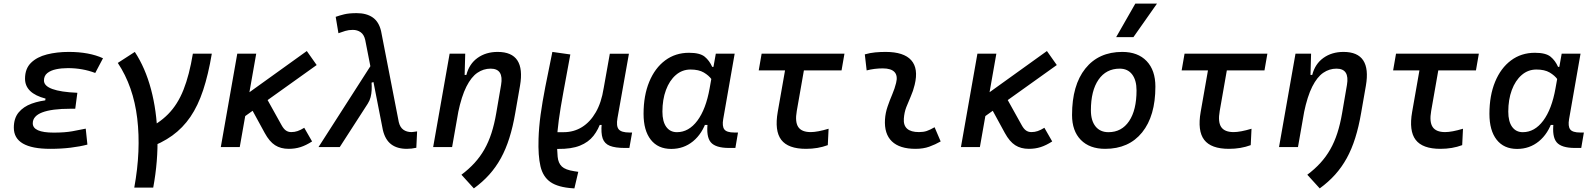

<svg xmlns="http://www.w3.org/2000/svg" viewBox="-20 -815 8829 1064"><path d="M258.3 9.8Q56.6 9.8 56.6 -107.4Q56.6 -159.7 83.3 -191.9Q109.9 -224.1 155.5 -240.7Q201.2 -257.3 258.3 -261.7L408.7 -300.8L397 -212.4H371.6Q318.8 -212.4 279.5 -207.3Q240.2 -202.1 214.1 -192.1Q188 -182.1 174.8 -167Q161.6 -151.9 161.6 -131.8Q161.6 -80.1 277.8 -80.1Q338.9 -80.1 380.6 -87.6Q422.4 -95.2 455.1 -102.1L464.4 -13.7Q423.3 -2.9 371.3 3.4Q319.3 9.8 258.3 9.8ZM222.2 -212.4 232.4 -268.6Q118.7 -298.3 118.7 -378.9Q118.7 -434.6 151.9 -467Q185.1 -499.5 240.2 -513.4Q295.4 -527.3 360.8 -527.3Q474.1 -527.3 550.8 -492.2L507.8 -410.6Q437.5 -437.5 356 -437.5Q321.3 -437.5 291 -431.2Q260.7 -424.8 242.2 -409.9Q223.6 -395 223.6 -368.7Q223.6 -338.9 270 -321.8Q316.4 -304.7 408.7 -300.8L397 -212.4Z M724.1 224.6Q761.7 19 740.5 -158.7Q719.2 -336.4 632.8 -466.3L727.1 -527.3Q785.2 -439 816.9 -320.1Q848.6 -201.2 852.5 -62.3Q856.4 76.7 829.1 224.6ZM796.4 6.3 778.8 -92.8Q858.9 -128.9 911.6 -182.4Q964.4 -235.8 996.8 -317.4Q1029.3 -398.9 1048.8 -517.6H1153.8Q1134.3 -401.4 1105.7 -315.2Q1077.1 -229 1035.2 -167.5Q993.2 -106 934.6 -63.7Q876 -21.5 796.4 6.3Z M1297.4 -142.1 1255.4 -227.1 1680.2 -532.2 1734.9 -454.6ZM1203.6 0 1294.9 -517.6H1399.9L1308.6 0ZM1580.1 9.8Q1535.6 9.8 1504.4 -10.3Q1473.1 -30.3 1447.3 -77.6L1362.8 -232.4L1460.4 -265.1L1540.5 -121.1Q1551.8 -100.6 1564.5 -91.8Q1577.1 -83 1594.2 -83Q1612.3 -83 1628.9 -88.6Q1645.5 -94.2 1666 -106.9L1709.5 -31.2Q1675.3 -9.3 1645.3 0.2Q1615.2 9.8 1580.1 9.8Z M2234.4 9.8Q2180.7 9.8 2147.5 -15.6Q2114.3 -41 2101.6 -95.2L2003.9 -593.8Q1997.1 -623.5 1978.5 -636.5Q1960 -649.4 1935.1 -649.4Q1912.6 -649.4 1893.3 -643.6Q1874 -637.7 1855.5 -630.9L1840.3 -721.7Q1860.4 -729 1887.2 -735.6Q1914.1 -742.2 1956.5 -742.2Q2010.7 -742.2 2045.2 -718.5Q2079.6 -694.8 2091.8 -642.6L2189.9 -138.7Q2196.8 -109.4 2215.3 -96.2Q2233.9 -83 2260.7 -83Q2263.2 -83 2270.5 -84Q2277.8 -85 2291.5 -86.9L2287.1 3.9Q2273.4 6.8 2260.7 8.3Q2248 9.8 2234.4 9.8ZM1745.1 0 2064.5 -498 2113.3 -380.4 2039.1 -356.9Q2040.5 -336.4 2039.6 -315.9Q2038.6 -295.4 2033.7 -276.4Q2028.8 -257.3 2018.1 -240.7L1862.8 0Z M2380.4 0 2471.7 -517.6H2558.1L2554.7 -394L2485.4 0ZM2737.8 -527.3Q2816.4 -527.3 2847.2 -480.2Q2877.9 -433.1 2861.8 -340.3L2835.4 -189Q2822.3 -112.3 2802.7 -50.3Q2783.2 11.7 2755.6 61.8Q2728 111.8 2691.2 152.8Q2654.3 193.8 2606 229L2537.1 153.3Q2578.1 122.6 2609.6 88.1Q2641.1 53.7 2664.3 12.9Q2687.5 -27.8 2703.6 -77.6Q2719.7 -127.4 2730 -188L2756.8 -344.2Q2764.6 -389.2 2750.2 -411.9Q2735.8 -434.6 2698.7 -434.6Q2659.2 -434.6 2625.5 -411.6Q2591.8 -388.7 2564.7 -335.2Q2537.6 -281.7 2518.6 -190.4L2543 -399.9H2564.5Q2580.1 -460.9 2626.5 -494.1Q2672.9 -527.3 2737.8 -527.3Z M3163.1 229 3155.3 228.5Q3072.8 223.1 3030.8 194.1Q2988.8 165 2975.1 106.4Q2961.4 47.9 2964.4 -45.9Q2966.3 -108.9 2975.8 -179Q2985.4 -249 3002 -334.2Q3018.6 -419.4 3041 -527.3L3140.6 -513.2Q3118.2 -392.1 3101.8 -303.2Q3085.4 -214.4 3076.7 -150.1Q3067.9 -85.9 3066.9 -37.1Q3066.9 18.6 3070.3 53.7Q3073.7 88.9 3093.5 107.7Q3113.3 126.5 3162.1 133.8L3184.6 137.2ZM3072.3 10.3 3044.9 9.8 3052.2 -82.5H3104Q3159.7 -82.5 3205.1 -110.6Q3250.5 -138.7 3281.7 -192.9Q3313 -247.1 3325.2 -325.7L3316.4 -122.6H3284.2L3312 -146Q3296.9 -98.1 3269 -62.5Q3241.2 -26.9 3193.6 -7.8Q3146 11.2 3072.3 10.3ZM3442.4 4.9Q3389.6 4.9 3359.9 -6.8Q3330.1 -18.6 3319.8 -47.9Q3309.6 -77.1 3314.5 -129.4L3318.4 -183.6L3309.1 -234.9L3359.4 -517.1H3465.3L3401.9 -160.6Q3394 -116.2 3408.7 -98.4Q3423.3 -80.6 3468.8 -80.6H3482.9L3467.8 4.9Z M3806.6 -429.7Q3760.3 -429.7 3725.1 -399.2Q3689.9 -368.7 3670.4 -315.9Q3650.9 -263.2 3650.9 -196.3Q3650.9 -141.6 3672.1 -112.1Q3693.4 -82.5 3731.4 -82.5Q3796.9 -82.5 3844.5 -146.2Q3892.1 -210 3912.6 -325.7L3946.8 -517.6H4051.3L3987.8 -154.8Q3981 -115.7 3993.9 -98.1Q4006.8 -80.6 4049.8 -80.6H4069.8L4055.2 4.9H4020.5Q3945.3 4.9 3918.9 -26.6Q3892.6 -58.1 3901.9 -135.3L3930.2 -122.6H3873.5L3897 -150.9Q3872.1 -74.2 3820.6 -32Q3769 10.3 3699.7 10.3Q3626.5 10.3 3586.4 -40.8Q3546.4 -91.8 3546.4 -184.1Q3546.4 -285.6 3577.9 -361.8Q3609.4 -438 3666 -480.2Q3722.7 -522.5 3798.3 -522.5Q3858.9 -522.5 3885.3 -500.7Q3911.6 -479 3926.8 -444.3H3937.5L3945.8 -340.8Q3938.5 -354.5 3923.3 -375.5Q3908.2 -396.5 3880.4 -413.1Q3852.5 -429.7 3806.6 -429.7Z M4446.8 9.8Q4347.7 9.8 4309.6 -40Q4271.5 -89.8 4290 -195.3L4346.7 -517.6H4451.2L4395.5 -200.2Q4384.8 -139.6 4403.6 -111.3Q4422.4 -83 4472.7 -83Q4509.8 -83 4571.8 -101.6L4567.4 -10.7Q4512.7 9.8 4446.8 9.8ZM4184.6 -424.8 4200.7 -517.6H4659.7L4643.6 -424.8Z M5159.2 -109.9 5192.9 -31.2Q5163.1 -14.2 5129.9 -2.2Q5096.7 9.8 5053.7 9.8Q4965.3 9.8 4922.4 -31.7Q4879.4 -73.2 4884.3 -153.3Q4886.7 -189.9 4898.7 -224.6Q4910.6 -259.3 4924.6 -292Q4938.5 -324.7 4945.8 -355Q4956.1 -395 4937.3 -415.5Q4918.5 -436 4872.1 -436Q4825.7 -436 4782.7 -424.8L4772.5 -513.7Q4801.3 -522 4830.1 -524.7Q4858.9 -527.3 4887.7 -527.3Q4988.8 -527.3 5029.8 -481.2Q5070.8 -435.1 5048.8 -345.2Q5040.5 -310.5 5027.1 -280.5Q5013.7 -250.5 5002.4 -221.2Q4991.2 -191.9 4988.8 -157.7Q4983.4 -83 5072.8 -83Q5097.2 -83 5115.5 -89.1Q5133.8 -95.2 5159.2 -109.9Z M5398.9 -142.1 5356.9 -227.1 5781.7 -532.2 5836.4 -454.6ZM5305.2 0 5396.5 -517.6H5501.5L5410.2 0ZM5681.6 9.8Q5637.2 9.8 5606 -10.3Q5574.7 -30.3 5548.8 -77.6L5464.4 -232.4L5562 -265.1L5642.1 -121.1Q5653.3 -100.6 5666 -91.8Q5678.7 -83 5695.8 -83Q5713.9 -83 5730.5 -88.6Q5747.1 -94.2 5767.6 -106.9L5811 -31.2Q5776.9 -9.3 5746.8 0.2Q5716.8 9.8 5681.6 9.8Z M6104.5 9.8Q6018.1 9.8 5969.5 -39.8Q5920.9 -89.4 5920.9 -177.7Q5920.9 -342.8 5994.6 -435.1Q6068.4 -527.3 6199.2 -527.3Q6285.6 -527.3 6334.2 -476.6Q6382.8 -425.8 6382.8 -335Q6382.8 -172.4 6309.3 -81.3Q6235.8 9.8 6104.5 9.8ZM6122.6 -82.5Q6195.8 -82.5 6237.1 -143.8Q6278.3 -205.1 6278.3 -314Q6278.3 -370.6 6253.9 -402.6Q6229.5 -434.6 6185.1 -434.6Q6109.9 -434.6 6067.6 -373.5Q6025.4 -312.5 6025.4 -203.6Q6025.4 -146.5 6051 -114.5Q6076.7 -82.5 6122.6 -82.5ZM6165.5 -609.4 6271.5 -794.9H6391.6L6261.2 -609.4Z M6790.5 9.8Q6691.4 9.8 6653.3 -40Q6615.2 -89.8 6633.8 -195.3L6690.4 -517.6H6794.9L6739.3 -200.2Q6728.5 -139.6 6747.3 -111.3Q6766.1 -83 6816.4 -83Q6853.5 -83 6915.5 -101.6L6911.1 -10.7Q6856.4 9.8 6790.5 9.8ZM6528.3 -424.8 6544.4 -517.6H7003.4L6987.3 -424.8Z M7067.9 0 7159.2 -517.6H7245.6L7242.2 -394L7172.9 0ZM7425.3 -527.3Q7503.9 -527.3 7534.7 -480.2Q7565.4 -433.1 7549.3 -340.3L7522.9 -189Q7509.8 -112.3 7490.2 -50.3Q7470.7 11.7 7443.1 61.8Q7415.5 111.8 7378.7 152.8Q7341.8 193.8 7293.5 229L7224.6 153.3Q7265.6 122.6 7297.1 88.1Q7328.6 53.7 7351.8 12.9Q7375 -27.8 7391.1 -77.6Q7407.2 -127.4 7417.5 -188L7444.3 -344.2Q7452.1 -389.2 7437.7 -411.9Q7423.3 -434.6 7386.2 -434.6Q7346.7 -434.6 7313 -411.6Q7279.3 -388.7 7252.2 -335.2Q7225.1 -281.7 7206.1 -190.4L7230.5 -399.9H7252Q7267.6 -460.9 7314 -494.1Q7360.4 -527.3 7425.3 -527.3Z M7962.4 9.8Q7863.3 9.8 7825.2 -40Q7787.1 -89.8 7805.7 -195.3L7862.3 -517.6H7966.8L7911.1 -200.2Q7900.4 -139.6 7919.2 -111.3Q7938 -83 7988.3 -83Q8025.4 -83 8087.4 -101.6L8083 -10.7Q8028.3 9.8 7962.4 9.8ZM7700.2 -424.8 7716.3 -517.6H8175.3L8159.2 -424.8Z M8494.1 -429.7Q8447.8 -429.7 8412.6 -399.2Q8377.4 -368.7 8357.9 -315.9Q8338.4 -263.2 8338.4 -196.3Q8338.4 -141.6 8359.6 -112.1Q8380.9 -82.5 8418.9 -82.5Q8484.4 -82.5 8532 -146.2Q8579.6 -210 8600.1 -325.7L8634.3 -517.6H8738.8L8675.3 -154.8Q8668.5 -115.7 8681.4 -98.1Q8694.3 -80.6 8737.3 -80.6H8757.3L8742.7 4.9H8708Q8632.8 4.9 8606.4 -26.6Q8580.1 -58.1 8589.4 -135.3L8617.7 -122.6H8561L8584.5 -150.9Q8559.6 -74.2 8508.1 -32Q8456.5 10.3 8387.2 10.3Q8314 10.3 8273.9 -40.8Q8233.9 -91.8 8233.9 -184.1Q8233.9 -285.6 8265.4 -361.8Q8296.9 -438 8353.5 -480.2Q8410.2 -522.5 8485.8 -522.5Q8546.4 -522.5 8572.8 -500.7Q8599.1 -479 8614.3 -444.3H8625L8633.3 -340.8Q8626 -354.5 8610.8 -375.5Q8595.7 -396.5 8567.9 -413.1Q8540 -429.7 8494.1 -429.7Z"/></svg>

Font: Cascadia Mono NF
Style: Italic
Weight: 400
Italic angle: -10°
Monospace: yes
Designer: Aaron Bell
Foundry: Saja Typeworks
Version: Version 2404.023